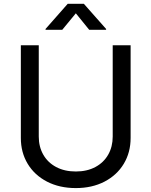

<svg xmlns="http://www.w3.org/2000/svg" viewBox="-20 -962 784 994"><path d="M87.9 -247.6V-727.5H180.7V-254.9Q180.7 -202.6 203.9 -161.6Q227.1 -120.6 270.5 -97.4Q314 -74.2 372.6 -74.2Q430.7 -74.2 473.9 -97.4Q517.1 -120.6 540.3 -161.6Q563.5 -202.6 563.5 -254.9V-727.5H656.2V-247.6Q656.2 -172.9 620.8 -114Q585.4 -55.2 521 -21.7Q456.5 11.7 372.6 11.7Q288.1 11.7 223.4 -21.7Q158.7 -55.2 123.3 -114Q87.9 -172.9 87.9 -247.6ZM215.8 -807.6V-812L330.6 -942.4H414.1L529.3 -812V-807.6H441.9L372.6 -893.1L302.2 -807.6Z"/></svg>

Font: Raveo Variable
Style: Regular
Weight: 400
Designer: Jakub Foglar, Rasmus Andersson (Inter)
Foundry: Jakubfoglar.com
Version: Version 1.000;Glyphs 3.2.3 (3260)